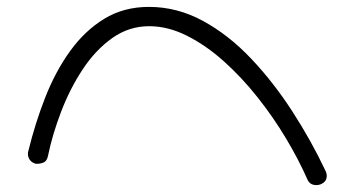

<svg xmlns="http://www.w3.org/2000/svg" viewBox="-20 -523 1040 557"><path d="M898 14Q879 14 872 -2Q847 -59 810 -121Q773 -183 727 -241Q681 -299 629 -345.5Q577 -392 522 -419.5Q467 -447 413 -447Q354 -447 305.5 -412.5Q257 -378 220 -322Q183 -266 157.5 -199.5Q132 -133 119 -70Q116 -55 105 -51Q94 -47 83 -48Q71 -52 66 -60Q61 -68 61 -76Q61 -82 62 -84Q82 -166 111.5 -241Q141 -316 183.5 -375Q226 -434 282.5 -468.5Q339 -503 412 -503Q494 -503 568.5 -462.5Q643 -422 708 -353.5Q773 -285 828 -200Q883 -115 925 -26Q928 -19 928 -13Q928 0 918.5 7Q909 14 898 14Z"/></svg>

Font: Hachi Maru Pop
Style: Regular
Weight: 400
Designer: Nontynet
Foundry: Nontynet
Version: Version 1.300